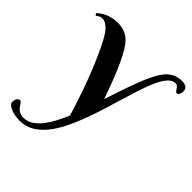

<svg xmlns="http://www.w3.org/2000/svg" viewBox="-347 -935 1372 1372"><g transform="rotate(45 339.0 -249.0)"><path d="M82 228Q117.7 228 148.7 209.2Q179.7 190.4 207.3 157.5Q234.9 124.5 259.5 79.1Q284.2 33.7 306.2 -19Q252.9 -194.8 198.2 -334Q143.6 -473.1 91.8 -569.8Q64.9 -621.6 35.9 -647.7Q6.8 -673.8 -19 -673.8Q-34.7 -673.8 -46.9 -667.2Q-59.1 -660.6 -67.9 -652.8L-80.1 -668Q-69.8 -678.2 -54.7 -689Q-39.6 -699.7 -19.5 -709Q0.5 -718.3 25.6 -724.1Q50.8 -730 81.1 -730Q96.2 -730 114.7 -727.3Q133.3 -724.6 152.6 -716.6Q171.9 -708.5 190.9 -694.1Q210 -679.7 227.1 -655.8Q264.6 -603 306.6 -507.1Q348.6 -411.1 396 -273.9Q411.1 -319.3 425.8 -364.5Q440.4 -409.7 455.6 -452.4Q470.7 -495.1 486.1 -534.7Q501.5 -574.2 518.1 -608.9Q535.2 -645.5 553 -673.6Q570.8 -701.7 592 -720.7Q613.3 -739.7 639.6 -749.8Q666 -759.8 700.2 -759.8Q725.6 -759.8 741.7 -748.8Q757.8 -737.8 757.8 -715.8Q757.8 -696.3 751.5 -683.6Q745.1 -670.9 733.9 -670.9Q724.6 -670.9 719.5 -678Q714.4 -685.1 709.2 -693.4Q704.1 -701.7 697 -708.7Q689.9 -715.8 676.8 -715.8Q647 -715.8 621.8 -688.5Q596.7 -661.1 574.5 -614.3Q552.2 -567.4 531.5 -504.6Q510.7 -441.9 489.7 -371.6Q468.8 -301.3 445.8 -226.8Q422.9 -152.3 396.5 -82Q370.1 -11.7 338.6 51Q307.1 113.8 268.6 160.6Q230 207.5 183.1 234.9Q136.2 262.2 79.1 262.2Q54.2 262.2 31 258.1Q7.8 253.9 -10.5 246.6Q-28.8 239.3 -40.8 229Q-52.7 218.8 -54.2 207Q-55.2 198.2 -53.5 189.2Q-51.8 180.2 -47.9 172.9Q-43.9 165.5 -37.4 160.6Q-30.8 155.8 -22 155.8Q-16.6 155.8 -12 161.1Q-7.3 166.5 -2 174.6Q3.4 182.6 10 191.9Q16.6 201.2 26.4 209.2Q36.1 217.3 49.6 222.7Q63 228 82 228Z"/></g></svg>

Font: Berkshire Swash
Style: Regular
Weight: 400
Designer: Astigmatic (AOETI)
Foundry: Astigmatic (AOETI)
Version: Version 1.001